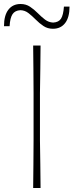

<svg xmlns="http://www.w3.org/2000/svg" viewBox="-58 -941 368 961"><path d="M108 0Q109 -61 109.2 -117Q109.5 -173 110 -238V-475Q109.5 -540.5 109.2 -596.5Q109 -652.5 108 -713H145Q144.5 -652.5 143.8 -596.5Q143 -540.5 142 -475V-238Q143 -173 143.8 -117Q144.5 -61 145 0ZM207 -797Q180 -797 159.5 -810.8Q139 -824.5 121 -842.8Q103 -861 84.8 -875.2Q66.5 -889.5 44 -890Q17 -888.5 4.8 -870.2Q-7.5 -852 -10 -810H-38Q-38 -864 -16 -892.5Q6 -921 45 -921Q72 -921 92.5 -907.2Q113 -893.5 131 -875.2Q149 -857 167.2 -843Q185.5 -829 208 -828Q236 -829.5 247.5 -847.8Q259 -866 262 -908H290Q290 -854 268 -825.5Q246 -797 207 -797Z"/></svg>

Font: Commissioner Loud Thin
Style: Regular
Weight: 100
Designer: Kostas Bartsokas
Foundry: Kostas Bartsokas
Version: Version 1.000; ttfautohint (v1.8.3)